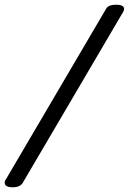

<svg xmlns="http://www.w3.org/2000/svg" viewBox="-51 -770 546 814"><path d="M49 -1Q38 24 3.5 24Q-31 24 -31 5Q-31 -4 -24 -13L399 -733Q408 -750 441.5 -750Q475 -750 475 -732Q475 -727 472 -721Z"/></svg>

Font: Chicle
Style: Regular
Weight: 400
Designer: Angel Koziupa and Alejandro Paul
Foundry: Angel Koziupa and Alejandro Paul
Version: Version 1.000